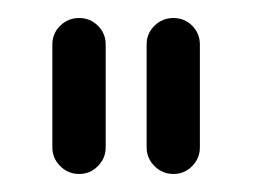

<svg xmlns="http://www.w3.org/2000/svg" viewBox="-20 -618 279 212"><path d="M67.4 -598.1Q79.6 -598.1 88.1 -589.6Q96.7 -581.1 96.7 -568.9V-455.2Q96.7 -443.3 88.1 -434.6Q79.6 -425.9 67.4 -425.9Q55.2 -425.9 46.5 -434.6Q37.8 -443.3 37.8 -455.2V-568.9Q37.8 -581.1 46.5 -589.6Q55.2 -598.1 67.4 -598.1ZM171.5 -598.1Q183.7 -598.1 192.2 -589.6Q200.7 -581.1 200.7 -568.9V-455.2Q200.7 -443.3 192.2 -434.6Q183.7 -425.9 171.5 -425.9Q159.3 -425.9 150.6 -434.6Q141.9 -443.3 141.9 -455.2V-568.9Q141.9 -581.1 150.6 -589.6Q159.3 -598.1 171.5 -598.1Z"/></svg>

Font: 26F Galaxy Hebrew Medium
Style: Regular
Weight: 500
Designer: C₂₉H₂₅N₃O₅
Version: Version 1.000